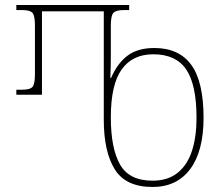

<svg xmlns="http://www.w3.org/2000/svg" viewBox="-20 -734 877 764"><path d="M587 10Q480 10 436.5 -60.5Q393 -131 393 -257V-689H147V-357H45V-377H67Q100 -377 109.5 -388.5Q119 -400 119 -439V-632Q119 -671 109.5 -682.5Q100 -694 67 -694H45V-714H494V-694H474Q441 -694 431 -682.5Q421 -671 421 -632V-514Q421 -488 420.5 -466.5Q420 -445 419 -424H422Q447 -482 487.5 -512.5Q528 -543 594 -543Q692 -543 741 -476Q790 -409 790 -265Q790 -133 737 -61.5Q684 10 587 10ZM587 -15Q648 -15 687 -46.5Q726 -78 744 -134Q762 -190 762 -265Q762 -397 721 -457.5Q680 -518 590 -518Q507 -518 464 -457.5Q421 -397 421 -267Q421 -144 457.5 -79.5Q494 -15 587 -15Z"/></svg>

Font: Noto Serif Georgian SemiCondensed Thin
Style: Regular
Weight: 100
Width: 4
Designer: Monotype Design Team, Akaki Razmadze
Foundry: Google LLC
Version: Version 2.003; ttfautohint (v1.8.4.7-5d5b)